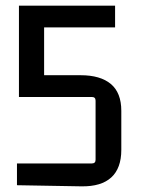

<svg xmlns="http://www.w3.org/2000/svg" viewBox="-20 -655 500 679"><path d="M136 -389H265Q335 -389 372 -358Q409 -327 409 -263V-125Q409 -60 373.5 -27.5Q338 5 268 4L40 0V-77H305Q318 -77 318 -90V-299Q318 -312 305 -312H47V-635H387V-558H136Z"/></svg>

Font: Gemunu Libre ExtraLight Medium
Style: Regular
Weight: 500
Version: Version 1.100